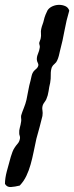

<svg xmlns="http://www.w3.org/2000/svg" viewBox="-25 -752 300 776"><path d="M254.9 -709Q243.2 -669.9 235.8 -628.9Q228.5 -587.9 217.8 -547.9Q215.8 -538.1 212.9 -526.9Q210 -515.6 206.1 -507.8Q203.1 -500 195.8 -494.1Q188.5 -488.3 184.6 -480.5Q179.7 -466.8 180.2 -450.2Q180.7 -433.6 177.7 -417Q173.8 -401.4 171.4 -383.8Q168.9 -366.2 162.1 -350.6Q159.2 -344.7 154.8 -338.9Q150.4 -333 148.4 -328.1Q144.5 -317.4 146.5 -306.6Q148.4 -295.9 146.5 -283.2Q141.6 -263.7 135.3 -239.3Q128.9 -214.8 122.1 -191.4Q116.2 -164.1 110.8 -137.7Q105.5 -111.3 98.6 -86.9Q91.8 -62.5 81.5 -41Q71.3 -19.5 54.7 -2Q35.2 2.9 19 3.9Q2.9 4.9 -4.9 -8.8Q-4.9 -31.2 2.4 -59.1Q9.8 -86.9 18.6 -118.2Q21.5 -127.9 25.4 -138.2Q29.3 -148.4 34.2 -155.3Q39.1 -163.1 46.4 -171.4Q53.7 -179.7 55.7 -192.4Q56.6 -198.2 54.7 -203.1Q52.7 -208 52.7 -212.9Q51.8 -224.6 55.2 -236.3Q58.6 -248 60.5 -261.7Q61.5 -266.6 60.5 -272.9Q59.6 -279.3 60.5 -285.2Q64.5 -298.8 71.3 -315.4Q78.1 -332 82 -348.6Q86.9 -371.1 89.8 -388.7Q92.8 -406.2 98.6 -426.8Q100.6 -435.5 102.5 -444.3Q104.5 -453.1 107.4 -458Q110.4 -464.8 119.1 -471.7Q127.9 -478.5 129.9 -487.3Q130.9 -492.2 127.9 -497.6Q125 -502.9 124 -509.8Q123 -521.5 128.4 -534.2Q133.8 -546.9 135.7 -559.6Q136.7 -565.4 134.8 -570.3Q132.8 -575.2 133.8 -580.1Q134.8 -584 136.7 -588.4Q138.7 -592.8 139.6 -597.7Q141.6 -607.4 140.6 -616.7Q139.6 -626 141.6 -634.8Q143.6 -644.5 147 -653.3Q150.4 -662.1 152.3 -670.9Q154.3 -680.7 159.2 -692.9Q164.1 -705.1 167 -710Q173.8 -720.7 187 -726.6Q200.2 -732.4 213.9 -732.4Q227.5 -732.4 239.3 -727.1Q251 -721.7 254.9 -709Z"/></svg>

Font: Trade Winds
Style: Regular
Weight: 400
Designer: Squid
Foundry: Font Diner, Inc DBA Sideshow
Version: Version 1.000